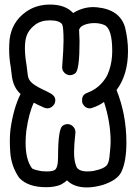

<svg xmlns="http://www.w3.org/2000/svg" viewBox="-20 -820 600 840"><path d="M360 0Q304 0 273 -31Q263 -21 249 -14L248 -13Q221 -1 182 -1Q103 -1 65 -41L64 -42Q30 -91 25 -152Q23 -180 23 -204Q23 -232 26 -255Q39 -347 70 -409Q39 -436 32 -486L27 -527Q20 -565 20 -604Q20 -626 22 -648Q32 -724 92 -767Q137 -800 199 -800Q266 -800 300 -763Q342 -789 389 -789L405 -788Q504 -778 527 -701Q540 -647 540 -597Q540 -493 490 -426Q533 -318 533 -197Q533 -114 511 -68Q494 -32 430 -11Q392 0 360 0ZM363 -70Q373 -70 388 -72Q439 -82 450 -101Q458 -115 460 -145Q464 -181 464 -199Q464 -285 435 -374Q412 -357 383 -348Q378 -346 373 -346Q351 -346 340 -370Q339 -376 339 -382Q339 -406 362 -414Q398 -427 423 -454Q448 -481 456 -508L457 -510Q471 -550 471 -597Q471 -693 438 -710Q418 -719 393 -719Q371 -719 352.5 -712.5Q334 -706 329 -696Q328 -693 326 -691L328 -639Q328 -515 310 -500Q299 -491 284 -491Q270 -493 261 -502.5Q252 -512 252 -525V-528Q258 -607 258 -641Q258 -702 252 -713Q241 -731 198 -731Q160 -731 134 -712L133 -711Q96 -683 91 -640Q89 -626 89 -609Q89 -577 96 -536Q99 -514 101.5 -491.5Q104 -469 123.5 -454Q143 -439 183 -421L202 -411Q222 -400 222 -381Q222 -373 218 -365Q206 -346 187 -346Q179 -346 171 -350Q163 -354 154 -358H153Q140 -364 128 -371Q106 -325 95 -247Q92 -219 92 -195Q92 -123 119 -85Q123 -78 163 -71L184 -70Q207 -70 217 -75Q234 -82 234 -133Q234 -253 253 -269Q263 -277 276 -277Q291 -277 302 -264Q310 -254 310 -242V-239Q304 -187 304 -154Q304 -115 314 -92Q315 -91 315 -89Q326 -70 363 -70Z"/></svg>

Font: Bubblez Graffiti
Style: Regular
Weight: 400
Designer: GGBotNet
Foundry: GGBotNet
Version: 1.00